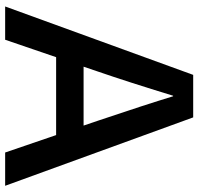

<svg xmlns="http://www.w3.org/2000/svg" viewBox="-32 -720 752 727"><g transform="rotate(90 343.5 -356.0)"><path d="M196 -193 130 0H4L263 -712H424L683 0H557L491 -193ZM436 -353Q376 -531 344 -636H342Q289 -463 251 -353L232 -297H455Z"/></g></svg>

Font: CST
Style: Medium
Weight: 500
Version: Version 1.00